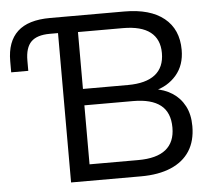

<svg xmlns="http://www.w3.org/2000/svg" viewBox="-51 -761 926 817"><g transform="rotate(-5 412.0 -352.5)"><path d="M220 0V-638H185Q130 -638 105 -613Q80 -588 80 -533V-489H7V-537Q7 -620 52.5 -662.5Q98 -705 192 -705H509Q619 -705 678.5 -657Q738 -609 738 -521Q738 -456 701.5 -413.5Q665 -371 606 -357V-365Q650 -359 683.5 -337.5Q717 -316 736 -280Q755 -244 755 -194Q755 -131 727.5 -88Q700 -45 647 -22.5Q594 0 519 0ZM305 -70H513Q592 -70 631 -101.5Q670 -133 670 -195Q670 -260 630.5 -291Q591 -322 513 -322H305ZM305 -392H497Q574 -392 613.5 -423Q653 -454 653 -515Q653 -574 614 -604.5Q575 -635 497 -635H305Z"/></g></svg>

Font: Nunito Sans 10pt
Style: Regular
Weight: 400
Designer: Vernon Adams
Foundry: Vernon Adams
Version: Version 3.101;gftools[0.9.27]